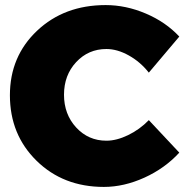

<svg xmlns="http://www.w3.org/2000/svg" viewBox="-20 -727 730 756"><path d="M19 -352Q19 -505 126 -606Q233 -707 396 -707Q476 -707 554.5 -673.5Q633 -640 686 -583L566 -441Q533 -483 487.5 -508.5Q442 -534 399 -534Q328 -534 280 -482.5Q232 -431 232 -354Q232 -277 280 -225Q328 -173 399 -173Q439 -173 484.5 -195Q530 -217 566 -254L686 -126Q629 -64 548.5 -27.5Q468 9 389 9Q229 9 124 -94Q19 -197 19 -352Z"/></svg>

Font: Trueno
Style: ExBd
Weight: 800
Designer: Julieta Ulanovsky
Foundry: Julieta Ulanovsky
Version: Version 3.001b